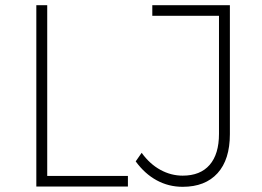

<svg xmlns="http://www.w3.org/2000/svg" viewBox="-20 -719 1008 740"><path d="M120 -699H162V-41H473V0H120ZM684 1Q630 1 584 -24Q538 -49 503 -97L526 -130Q557 -87 598 -64.5Q639 -42 684 -42Q752 -42 788 -83.5Q824 -125 824 -203V-658H567V-699H866V-202Q866 -104 818.5 -51.5Q771 1 684 1Z"/></svg>

Font: Gontserrat ExtraLight
Style: Regular
Weight: 275
Designer: Julieta Ulanovsky
Foundry: Julieta Ulanovsky
Version: Version 6.001